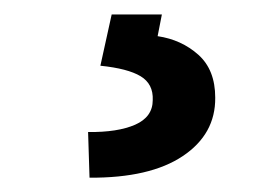

<svg xmlns="http://www.w3.org/2000/svg" viewBox="-20 -23 378 267"><path d="M135.3 -2.9H205.1L199.2 27.3Q232.4 32.2 255.9 53.2Q279.3 74.2 279.3 112.8Q279.8 163.6 234.1 194.1Q188.5 224.6 104.5 224.1L102.5 160.6Q143.6 161.1 168 150.4Q192.4 139.6 192.4 116.2Q193.4 93.8 175.5 83Q157.7 72.3 119.6 68.4Z"/></svg>

Font: Inter Semi Bold
Style: Regular
Weight: 600
Designer: Rasmus Andersson
Foundry: rsms
Version: Version 4.000;git-e0f93cc